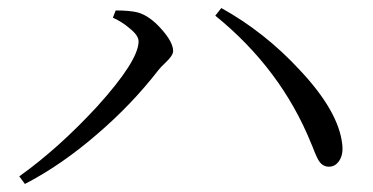

<svg xmlns="http://www.w3.org/2000/svg" viewBox="-20 -585 929 478"><path d="M42 -127 28 -146Q125 -215 222 -320Q325 -434 325 -482Q325 -497 302 -515Q285 -530 261 -541L268 -559Q303 -559 323 -554Q352 -546 381.5 -513Q411 -480 411 -458Q411 -447 393 -430Q380 -418 374 -410Q308 -325 223 -252Q133 -174 42 -127ZM799 -170Q784 -170 775 -183Q769 -191 758 -220Q756 -225 755 -227Q680 -413 516 -546L531 -565Q639 -505 726 -411Q823 -308 832 -226Q835 -201 825 -185.5Q815 -170 799 -170Z"/></svg>

Font: GenRyuMin TW R
Style: Regular
Weight: 400
Version: Version 1.501;PS 1;hotconv 16.6.51;makeotf.lib2.5.65220